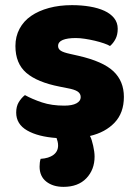

<svg xmlns="http://www.w3.org/2000/svg" viewBox="-20 -522 532 747"><path d="M330 7Q334 14 337 24Q340 34 342.5 45Q345 56 346.5 67Q348 78 348 87Q348 138 316 171.5Q284 205 227 205Q186 205 160 184.5Q134 164 134 126Q134 109 138 96Q170 94 188 80.5Q206 67 206 44Q206 36 204 28Q202 20 200 15Q128 10 85.5 -14.5Q43 -39 43 -84Q43 -108 53 -124.5Q63 -141 77 -152Q106 -136 143.5 -123.5Q181 -111 230 -111Q261 -111 277.5 -120Q294 -129 294 -144Q294 -158 282 -166Q270 -174 242 -179L212 -185Q125 -202 82.5 -238.5Q40 -275 40 -343Q40 -380 56 -410Q72 -440 101 -460Q130 -480 170.5 -491Q211 -502 260 -502Q297 -502 329.5 -496.5Q362 -491 386 -480Q410 -469 424 -451.5Q438 -434 438 -410Q438 -387 429.5 -370.5Q421 -354 408 -343Q400 -348 384 -353.5Q368 -359 349 -363.5Q330 -368 310.5 -371Q291 -374 275 -374Q242 -374 224 -366.5Q206 -359 206 -343Q206 -332 216 -325Q226 -318 254 -312L285 -305Q381 -283 421.5 -244.5Q462 -206 462 -145Q462 -83 426 -45Q390 -7 330 7Z"/></svg>

Font: Baloo
Style: Regular
Weight: 400
Designer: Sarang Kulkarni and Ek Type
Foundry: Ek Type
Version: Version 1.100;PS 1.000;hotconv 1.0.88;makeotf.lib2.5.647800;